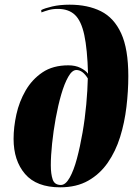

<svg xmlns="http://www.w3.org/2000/svg" viewBox="-20 -790 578 820"><path d="M237 10Q136 10 87 -47Q38 -104 38 -197Q38 -247 50 -301.5Q62 -356 89.5 -403.5Q117 -451 161.5 -481Q206 -511 272 -511Q302 -511 324 -500Q346 -489 356 -475Q353 -580 340 -640.5Q327 -701 300 -726.5Q273 -752 227 -752Q205 -752 187.5 -747Q170 -742 157 -737L156 -747Q171 -755 203.5 -762.5Q236 -770 277 -770Q355 -770 411 -742Q467 -714 497.5 -647.5Q528 -581 528 -465Q528 -401 520 -333.5Q512 -266 493 -205Q474 -144 440.5 -95.5Q407 -47 357 -18.5Q307 10 237 10ZM240 0Q260 0 277.5 -31Q295 -62 308.5 -112.5Q322 -163 332.5 -223.5Q343 -284 348.5 -345Q354 -406 355 -455Q333 -491 306 -491Q288 -491 271.5 -462Q255 -433 241.5 -386.5Q228 -340 218 -285Q208 -230 202.5 -177Q197 -124 197 -84Q197 -47 205 -23.5Q213 0 240 0Z"/></svg>

Font: Noto Serif Display ExtraCondensed Black
Style: Italic
Weight: 900
Width: 2
Italic angle: -12°
Designer: Monotype Design Team
Foundry: Monotype Imaging Inc.
Version: Version 2.009